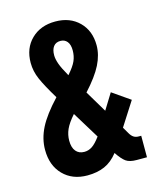

<svg xmlns="http://www.w3.org/2000/svg" viewBox="-108 -779 729 868"><g transform="rotate(-15 257.0 -345.0)"><path d="M462.9 -100.6H474.6V0H426.8Q393.6 0 376.5 -12.2Q359.4 -24.4 337.9 -56.6Q309.6 -20.5 274.9 -5.4Q240.2 9.8 194.3 9.8Q124 9.8 81.1 -34.2Q38.1 -78.1 38.1 -151.4Q38.1 -203.1 63.5 -253.4Q88.9 -303.7 149.4 -368.2Q110.4 -432.6 93.8 -470.7Q77.1 -508.8 77.1 -547.9Q77.1 -616.2 120.1 -658.2Q163.1 -700.2 232.4 -700.2Q300.8 -700.2 343.3 -658.2Q385.7 -616.2 385.7 -547.9Q385.7 -503.9 362.8 -458Q339.8 -412.1 286.1 -353.5L346.7 -252L392.6 -326.2L475.6 -268.6L404.3 -157.2L421.9 -127Q429.7 -113.3 439.5 -106.9Q449.2 -100.6 462.9 -100.6ZM188.5 -553.7Q188.5 -536.1 196.8 -512.7Q205.1 -489.3 227.5 -450.2Q255.9 -482.4 265.6 -504.9Q275.4 -527.3 275.4 -553.7Q275.4 -581.1 263.7 -595.2Q252 -609.4 232.4 -609.4Q210.9 -609.4 199.7 -594.7Q188.5 -580.1 188.5 -553.7ZM283.2 -148.4 206.1 -274.4Q176.8 -241.2 165.5 -215.8Q154.3 -190.4 154.3 -163.1Q154.3 -130.9 168.5 -113.8Q182.6 -96.7 208 -96.7Q227.5 -96.7 244.6 -107.9Q261.7 -119.1 283.2 -148.4Z"/></g></svg>

Font: Altinn-DIN Condensed
Style: DINCondensed-Bold
Weight: 700
Width: 3
Designer: Charles Nix
Foundry: Altinn
Version: Version 2.00